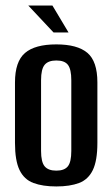

<svg xmlns="http://www.w3.org/2000/svg" viewBox="-20 -664 404 692"><path d="M183 8Q134 8 100.5 -4.5Q67 -17 50.5 -51Q34 -85 34 -149V-367Q34 -442 70 -473Q106 -504 183 -504Q259 -504 295 -473.5Q331 -443 331 -367V-149Q331 -85 314.5 -51Q298 -17 265 -4.5Q232 8 183 8ZM183 -49Q212 -49 224.5 -64.5Q237 -80 237 -120V-375Q237 -414 225 -430Q213 -446 183 -446Q154 -446 141 -430.5Q128 -415 128 -375V-120Q128 -80 141 -64.5Q154 -49 183 -49ZM173 -547 82 -644H169L227 -547Z"/></svg>

Font: Alumni Sans Thin SemiBold
Style: Regular
Weight: 600
Version: Version 1.018